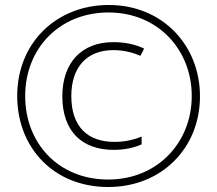

<svg xmlns="http://www.w3.org/2000/svg" viewBox="-20 -808 871 770"><path d="M414 -58C628 -58 782 -214 782 -422C782 -625 633 -788 416 -788C209 -788 49 -639 49 -423C49 -217 194 -58 414 -58ZM414 -88C214 -88 81 -234 81 -423C81 -615 220 -758 415 -758C613 -758 749 -609 749 -423C749 -237 612 -88 414 -88ZM436 -207C477 -207 514 -214 548 -229V-260C509 -245 476 -239 439 -239C331 -239 266 -300 266 -423C266 -538 328 -607 434 -607C475 -607 512 -598 543 -584L558 -613C523 -630 482 -639 434 -639C306 -639 230 -555 230 -422C230 -281 309 -207 436 -207Z"/></svg>

Font: Noto Sans Malayalam UI Condensed ExtraLight
Style: Regular
Weight: 200
Width: 3
Designer: Jelle Bosma - Monotype Design Team
Foundry: Monotype Imaging Inc.
Version: Version 2.104